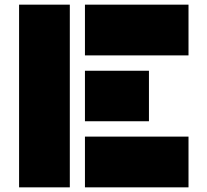

<svg xmlns="http://www.w3.org/2000/svg" viewBox="-20 -805 890 825"><path d="M62 0V-785H280V0ZM345 -567V-785H790V-567ZM345 0V-218H790V0ZM345 -284V-501H620V-284Z"/></svg>

Font: GENAU
Style: Stencil
Weight: 700
Version: Version 0.8